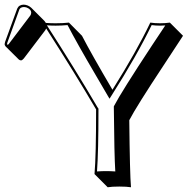

<svg xmlns="http://www.w3.org/2000/svg" viewBox="-54 -745 817 825"><path d="M47.9 -725.1Q66.9 -724.1 80.6 -711.4L136.7 -655.3Q140.6 -650.9 143.1 -646.5Q164.6 -645 185.1 -645Q216.8 -645 242.2 -647.9L298.3 -591.3Q338.4 -513.7 429.2 -359.4Q532.7 -523.9 591.8 -647.9Q610.4 -645 633.8 -645Q656.2 -645 675.8 -647.9L732.4 -591.3Q701.2 -543.9 649.4 -464.8Q532.2 -287.6 501.5 -228.5Q503.9 2.9 508.8 59.6Q490.7 56.6 458.5 56.6Q426.8 56.6 408.7 59.6L352.1 2.9Q358.9 -74.7 358.9 -274.9Q271.5 -424.3 144.5 -622.6Q142.6 -618.2 140.6 -615.2L48.3 -493.7Q42 -486.3 36.6 -485.4Q30.3 -485.8 26.4 -489.7L-30.3 -545.9Q-33.7 -550.3 -34.2 -555.2Q-33.7 -559.6 -32.2 -564.9L20 -708Q27.3 -724.6 47.9 -725.1ZM435.1 -284.7V-287.6L436 -289.6Q466.8 -349.1 600.1 -551.3Q632.3 -600.1 656.2 -635.7Q643.6 -634.8 633.8 -634.8Q614.7 -634.8 597.7 -637.2Q534.2 -505.9 425.3 -334.5L416.5 -320.8L408.2 -335Q391.6 -364.3 358.9 -419.4Q274.9 -562.5 236.3 -637.2Q210.9 -634.8 185.1 -634.8Q166.5 -634.8 147.5 -636.2Q263.2 -457 365.2 -283.7Q366.7 -281.2 367.7 -280.3L369.1 -277.8V-274.9Q369.1 -92.8 362.8 -8.3Q383.3 -9.8 401.9 -9.8Q421.4 -9.8 441.4 -8.3Q437 -75.7 435.1 -284.7ZM47.9 -714.8Q33.7 -713.9 29.3 -704.6L-22.5 -561.5Q-23.4 -558.1 -23.9 -555.2Q-22 -553.2 -20.5 -552.2Q-18.1 -554.2 -16.1 -556.2L76.2 -678.2Q79.6 -683.1 80.1 -689.9Q80.1 -705.1 60.1 -712.9Q53.2 -714.8 47.9 -714.8Z"/></svg>

Font: Linux Biolinum Shadow O
Style: Regular
Weight: 400
Designer: Philipp H. Poll
Foundry: Philipp H. Poll
Version: Version 1.0.4